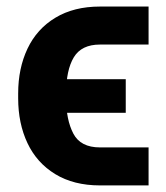

<svg xmlns="http://www.w3.org/2000/svg" viewBox="-20 -550 500 577"><path d="M426.5 -107V7.2H280.4Q201.5 7.2 145.9 -26.8Q90.4 -60.7 62.5 -120Q34.6 -179.2 34.6 -254.6V-269.2Q34.6 -344.6 62.7 -403.9Q90.8 -463.2 146.4 -496.7Q201.9 -530.3 280.4 -530.3H426.5V-416.1H280.4Q224.9 -416.1 201.8 -377.8Q178.7 -339.4 178.7 -269.2V-254.6Q178.7 -190 200.4 -148.5Q222.1 -107 280.4 -107ZM357.9 -211.1H124.7V-312H357.9Z"/></svg>

Font: Pretendard GOV Variable
Style: Regular
Weight: 400
Designer: Base glyphs from Inter by Rasmus Andersson; Hangul glyphs from Noto Sans CJK(Source Han Sans) by Jang Soo-young and Kang
Foundry: Kil Hyung-jin
Version: Version 1.307;Glyphs 3.2 (3192)